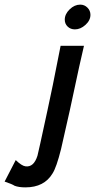

<svg xmlns="http://www.w3.org/2000/svg" viewBox="-120 -587 411 830"><path d="M204 -460Q185 -460 172.5 -472Q160 -484 160 -502Q160 -526 181 -546.5Q202 -567 227 -567Q245 -567 258 -554Q271 -541 271 -523Q271 -499 249.5 -479.5Q228 -460 204 -460ZM142 -389H243Q232 -346 182 -111Q147 44 144 57Q124 137 107 163Q71 223 -10 223Q-39 223 -57 216Q-67 209 -100 198Q-86 172 -52 105Q-26 130 -10 132Q26 137 42 86Q44 81 85 -109Q103 -189 142 -389Z"/></svg>

Font: GFS Neohellenic Rg
Style: Bold Italic
Weight: 700
Italic angle: -12°
Designer: Designed by Takis Katsoulidis and George D. Matthiopoulos.
Foundry: Designed by Takis Katsoulidis and George D. Matthiopoulos.
Version: Version 1.0